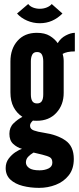

<svg xmlns="http://www.w3.org/2000/svg" viewBox="-20 -714 385 930"><path d="M169.5 196Q127 196 90 186.5Q53 177 30.2 155.8Q7.5 134.5 7.5 100Q7.5 73.5 22.2 54Q37 34.5 56 22.2Q75 10 86.5 7Q62 0 43.8 -17Q25.5 -34 25.5 -66Q25.5 -97 45.5 -116.5Q65.5 -136 88.5 -148Q61 -166 45.8 -195.2Q30.5 -224.5 30.5 -267V-416Q30.5 -477.5 64.8 -516.2Q99 -555 158.5 -555Q197 -555 221.2 -540.2Q245.5 -525.5 259.5 -505Q274 -529.5 298.5 -542.2Q323 -555 342.5 -555V-465Q322.5 -465 307.5 -461.8Q292.5 -458.5 283.5 -453Q285 -449.5 286.8 -438.5Q288.5 -427.5 288.5 -419V-264Q288.5 -206 253 -167.5Q217.5 -129 158.5 -129Q144.5 -129 139.5 -130Q133 -124 129.2 -118Q125.5 -112 125.5 -105Q125.5 -89 143.8 -82.2Q162 -75.5 192.5 -71Q257 -61.5 297.2 -33.5Q337.5 -5.5 337.5 56Q337.5 104 313.2 135Q289 166 250.5 181Q212 196 169.5 196ZM171.5 111Q196.5 111 215 102Q233.5 93 233.5 74Q233.5 55 222.2 48.2Q211 41.5 184.5 35L142.5 25Q127 34 116.2 45.5Q105.5 57 105.5 73Q105.5 88.5 121 99.8Q136.5 111 171.5 111ZM159.5 -213Q175.5 -213 182.5 -224Q189.5 -235 189.5 -257V-417Q189.5 -437 183 -449.5Q176.5 -462 159.5 -462Q142.5 -462 136 -449Q129.5 -436 129.5 -417V-257Q129.5 -235 136.5 -224Q143.5 -213 159.5 -213ZM172.5 -601.5Q140.5 -601.5 111 -614.2Q81.5 -627 62.5 -648.5L116.5 -694.5Q125.5 -683 140.8 -677.2Q156 -671.5 172.5 -671.5Q191 -671.5 206.8 -678Q222.5 -684.5 230.5 -694.5L282.5 -648.5Q259.5 -625.5 232.2 -613.5Q205 -601.5 172.5 -601.5Z"/></svg>

Font: League Gothic
Style: Regular
Weight: 400
Designer: The League of Moveable Type
Version: Version 2.001